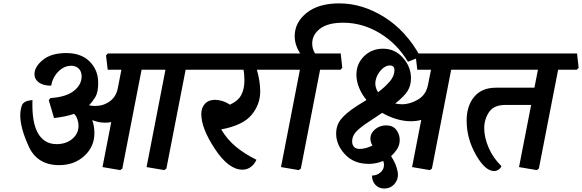

<svg xmlns="http://www.w3.org/2000/svg" viewBox="-20 -960 3380 1115"><path d="M1177.7 -649.4 1187 -566.4 1176.8 -555.2H1058.1L946.3 19L934.1 27.8L831.1 10.3L940.9 -555.2H802.2L690.4 19L678.2 27.8L575.2 10.3L626 -251Q615.2 -249 607.4 -248.3Q599.6 -247.6 590.3 -247.6Q570.8 -247.6 554.2 -251Q537.6 -254.4 515.6 -262.2Q522 -246.1 525.1 -225.8Q528.3 -205.6 528.3 -187.5Q528.3 -108.4 470 -54.7Q411.6 -1 323.7 -1Q196.8 -1 147.2 -108.9Q97.7 -216.8 97.7 -289.6Q97.7 -324.2 107.9 -349.6Q118.2 -375 168.5 -378.9Q164.1 -249 200.7 -186Q237.3 -123 308.6 -123Q363.3 -123 399.7 -153.3Q436 -183.6 436 -230Q436 -248.5 429.4 -267.6Q422.9 -286.6 410.2 -298.8Q385.7 -290.5 356.7 -284.4Q327.6 -278.3 293.9 -274.4L263.2 -378.4L272.9 -390.6Q364.3 -396.5 409.2 -432.4Q454.1 -468.3 454.1 -516.6Q454.1 -544.4 437.5 -561.3Q420.9 -578.1 393.6 -578.1Q352.5 -578.1 319.3 -544.9Q286.1 -511.7 276.9 -462.4Q231.4 -462.4 205.8 -481Q180.2 -499.5 180.2 -529.3Q180.2 -572.3 229 -612.1Q277.8 -651.9 364.7 -651.9Q452.1 -651.9 501.2 -602.3Q550.3 -552.7 550.3 -478.5Q550.3 -424.3 534.2 -397.5Q518.1 -370.6 497.1 -348.1Q506.8 -346.2 515.9 -345.5Q524.9 -344.7 532.7 -344.7Q580.6 -344.7 617.4 -371.3Q654.3 -397.9 664.1 -447.8L685.1 -555.2H605.5L595.7 -638.2L606.4 -649.4Z M1639.6 -649.4 1648.9 -566.4 1638.7 -555.2H1471.7Q1480.5 -525.9 1485.8 -492.2Q1491.2 -458.5 1491.2 -429.2Q1491.2 -353 1440.7 -292.5Q1390.1 -231.9 1264.6 -208.5Q1300.3 -148.9 1350.3 -107.7Q1400.4 -66.4 1469.2 -32.2Q1457.5 -5.9 1436.3 9.8Q1415 25.4 1388.2 25.4Q1307.6 25.4 1228.3 -94.7Q1148.9 -214.8 1148.9 -297.9Q1148.9 -334.5 1170.2 -357.4Q1191.4 -380.4 1229 -380.4Q1247.1 -380.4 1269.8 -373.8Q1292.5 -367.2 1314.9 -352.1Q1363.8 -374.5 1381.6 -409.4Q1399.4 -444.3 1399.4 -493.2Q1399.4 -506.3 1398.2 -523.9Q1397 -541.5 1394 -555.2H1159.2L1149.4 -638.2L1160.2 -649.4Z M1691.4 -750Q1691.4 -829.6 1760.5 -885Q1829.6 -940.4 1950.2 -940.4Q2084.5 -940.4 2211.9 -860.6Q2339.4 -780.8 2421.9 -629.9L2349.1 -601.6Q2285.6 -707 2185.1 -767.6Q2084.5 -828.1 1973.1 -828.1Q1883.3 -828.1 1838.1 -793Q1793 -757.8 1793 -707.5Q1793 -693.8 1796.9 -678.2Q1800.8 -662.6 1810.1 -649.4H1958.5L1967.8 -566.4L1957.5 -555.2H1838.9L1727.1 19L1714.8 27.8L1611.8 10.3L1721.7 -555.2H1621.1L1611.3 -638.2L1622.1 -649.4H1723.6Q1708.5 -671.4 1700 -697.3Q1691.4 -723.1 1691.4 -750Z M2244.6 -580.1Q2217.3 -580.1 2192.6 -553Q2168 -525.9 2161.6 -493.7Q2157.7 -474.6 2161.6 -457Q2165.5 -439.5 2175.3 -424.3Q2213.9 -453.1 2242.2 -485.4Q2270.5 -517.6 2270.5 -551.8Q2270.5 -568.4 2262.7 -574.2Q2254.9 -580.1 2244.6 -580.1ZM2710.4 -649.4 2719.7 -566.4 2709.5 -555.2H2600.1L2488.3 19L2476.1 27.8L2373 10.3L2426.3 -263.7Q2411.6 -259.8 2396.5 -257.8Q2381.3 -255.9 2366.2 -255.9Q2324.7 -255.9 2281.2 -269Q2237.8 -282.2 2199.2 -304.7Q2182.1 -293 2162.6 -280Q2143.1 -267.1 2121.6 -252.9Q2072.3 -220.7 2048.6 -195.6Q2024.9 -170.4 2024.9 -138.7Q2024.9 -119.1 2035.9 -107.2Q2046.9 -95.2 2068.4 -95.2Q2085.4 -95.2 2105.2 -100.3Q2125 -105.5 2143.1 -115.2Q2137.2 -124.5 2134 -134.5Q2130.9 -144.5 2130.9 -154.8Q2130.9 -186 2158 -209Q2185.1 -231.9 2223.1 -231.9Q2261.7 -231.9 2281.5 -205.8Q2301.3 -179.7 2301.3 -147.5Q2301.3 -118.7 2286.6 -95.2Q2272 -71.8 2251 -53.7Q2273.9 -17.1 2282.5 10.5Q2291 38.1 2291 55.2Q2291 86.4 2268.8 110.6Q2246.6 134.8 2211.4 134.8Q2180.7 134.8 2160.6 114Q2140.6 93.3 2140.1 59.6Q2167.5 59.6 2188.7 42Q2210 24.4 2210 -2.9Q2210 -7.8 2208.7 -13.7Q2207.5 -19.5 2205.6 -25.4Q2187 -17.6 2165.5 -12.9Q2144 -8.3 2121.6 -8.3Q2034.7 -8.3 1983.4 -63.7Q1932.1 -119.1 1932.1 -184.1Q1932.1 -232.4 1960.2 -267.6Q1988.3 -302.7 2048.8 -342.3Q2061 -350.1 2076.4 -359.6Q2091.8 -369.1 2108.4 -379.4Q2082 -410.6 2065.9 -449.2Q2049.8 -487.8 2049.8 -525.9Q2049.8 -590.3 2094.5 -633.8Q2139.2 -677.2 2204.6 -677.2Q2273.4 -677.2 2320.1 -624.5Q2366.7 -571.8 2366.7 -505.9Q2366.7 -462.9 2346.7 -431.2Q2326.7 -399.4 2274.9 -358.9Q2284.7 -356.9 2294.7 -355.7Q2304.7 -354.5 2314.5 -354.5Q2361.8 -354.5 2408.2 -382.3Q2454.6 -410.2 2465.8 -468.3L2482.9 -555.2H2403.3L2393.6 -638.2L2404.3 -649.4Z M3330.1 -555.2H3221.2L3109.4 19L3097.2 27.8L2994.1 10.3L3064.5 -350.6H2915Q2847.7 -350.6 2819.8 -308.8Q2792 -267.1 2792 -215.3Q2792 -161.6 2817.9 -101.8Q2843.8 -42 2892.1 4.9Q2885.7 18.6 2874.3 25.9Q2862.8 33.2 2849.1 33.2Q2797.4 33.2 2743.7 -61Q2689.9 -155.3 2689.9 -259.8Q2689.9 -345.2 2733.9 -397.9Q2777.8 -450.7 2859.9 -450.7H3083.5L3104 -555.2H2691.9L2682.1 -638.2L2692.9 -649.4H3331.1L3340.3 -566.4Z"/></svg>

Font: Sitara
Style: Bold Italic
Weight: 700
Italic angle: -11°
Designer: Neelakash Kshetrimayum
Foundry: Neelakash Kshetrimayum
Version: Version 1.000;PS Version 1.000;PS 1.0;hotconv 1.;hotconv 1.0